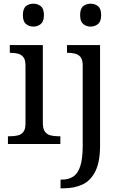

<svg xmlns="http://www.w3.org/2000/svg" viewBox="-20 -780 660 1040"><path d="M23 0V-42H36Q58 -42 76.5 -46.5Q95 -51 106.5 -65.5Q118 -80 118 -109V-426Q118 -456 106.5 -470.5Q95 -485 76.5 -489.5Q58 -494 36 -494H33V-536H212V-114Q212 -83 223 -67.5Q234 -52 253 -47Q272 -42 294 -42H307V0ZM161 -636Q137 -636 120.5 -650Q104 -664 104 -698Q104 -733 120.5 -746.5Q137 -760 161 -760Q184 -760 201 -746.5Q218 -733 218 -698Q218 -664 201 -650Q184 -636 161 -636ZM308 240V193H315Q351 193 376.5 176.5Q402 160 415 119.5Q428 79 428 9V-426Q428 -456 416.5 -470.5Q405 -485 386.5 -489.5Q368 -494 346 -494H343V-536H522V8Q522 97 496.5 148Q471 199 426.5 219.5Q382 240 324 240ZM471 -636Q447 -636 430.5 -650Q414 -664 414 -698Q414 -733 430.5 -746.5Q447 -760 471 -760Q494 -760 511 -746.5Q528 -733 528 -698Q528 -664 511 -650Q494 -636 471 -636Z"/></svg>

Font: Noto Serif Lao
Style: Regular
Weight: 400
Designer: Monotype Design Team
Foundry: Monotype Imaging Inc.
Version: Version 2.003